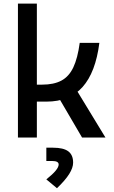

<svg xmlns="http://www.w3.org/2000/svg" viewBox="-20 -752 626 1050"><path d="M151.4 -196.3V-289.1H210Q274.4 -289.1 315.9 -311.3Q357.4 -333.5 381.1 -383.8Q404.8 -434.1 416 -517.6H523.4Q502.9 -356 431.4 -276.1Q359.9 -196.3 234.4 -196.3ZM78.1 0V-732.4H181.6V0ZM428.7 0 281.2 -252 378.9 -292 556.6 0ZM291.5 277.3 233.4 229Q268.1 201.2 284.4 181.4Q300.8 161.6 300.8 147.5Q300.8 128.4 265.1 128.4H233.4V55.7H270Q326.7 55.7 353.3 75.4Q379.9 95.2 379.9 137.2Q379.9 165.5 358.4 199.7Q336.9 233.9 291.5 277.3Z"/></svg>

Font: Cascadia Code
Style: Regular
Weight: 400
Monospace: yes
Designer: Aaron Bell
Foundry: Saja Typeworks
Version: Version 2106.017